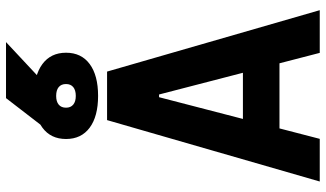

<svg xmlns="http://www.w3.org/2000/svg" viewBox="-238 -824 1063 626"><g transform="rotate(-90 293.0 -511.5)"><path d="M182.1 -888.7 285.6 -1022.9H468.3L324.7 -888.7ZM13.7 0 213.9 -693.4H372.1L572.3 0H433.1L297.4 -523.9H288.6L152.8 0ZM114.7 -131.3V-250.5H466.3V-131.3ZM292.9 -722.7Q226.1 -722.7 189.2 -750.1Q152.3 -777.5 152.3 -827.2Q152.3 -877 189.3 -904.3Q226.2 -931.6 293.1 -931.6Q359.9 -931.6 396.7 -904.2Q433.6 -876.8 433.6 -827.1Q433.6 -777.3 396.6 -750Q359.7 -722.7 292.9 -722.7ZM292.7 -795.4Q311.5 -795.4 321.5 -803.7Q331.5 -812 331.5 -827.2Q331.5 -842.8 321.5 -851.1Q311.5 -859.4 292.7 -859.4Q274.4 -859.4 264.4 -851.1Q254.4 -842.8 254.4 -827.2Q254.4 -812 264.4 -803.7Q274.4 -795.4 292.7 -795.4Z"/></g></svg>

Font: Cascadia Mono PL
Style: Regular
Weight: 400
Monospace: yes
Designer: Aaron Bell
Foundry: Saja Typeworks
Version: Version 2102.003